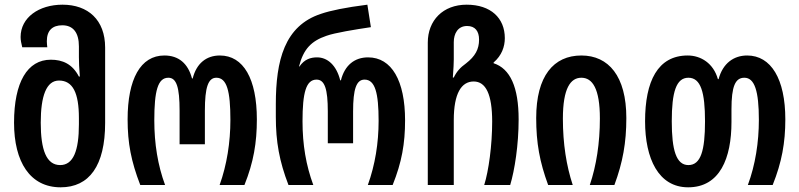

<svg xmlns="http://www.w3.org/2000/svg" viewBox="-20 -790 3414 820"><path d="M239 10C361 10 429 -82 429 -265V-587C429 -705 356 -770 247 -770C146 -770 68 -715 68 -632C68 -618 71 -604 75 -588H182C181 -597 180 -606 180 -614C180 -660 204 -682 246 -682C293 -682 317 -650 317 -592V-546C317 -525 318 -499 321 -463H317C289 -517 247 -535 197 -535C97 -535 40 -439 40 -266C40 -99 108 10 239 10ZM237 -85C178 -85 154 -150 154 -266C154 -380 178 -446 232 -446C291 -446 317 -393 317 -286V-259C317 -146 293 -85 237 -85Z M579 0H685C654 -84 639 -176 639 -276C639 -402 654 -458 699 -458C734 -458 747 -417 747 -317V-174H855V-317C855 -417 869 -458 904 -458C949 -458 964 -401 964 -278C964 -183 949 -86 918 0H1024C1063 -97 1077 -181 1077 -280C1077 -453 1020 -553 919 -553C861 -553 819 -519 803 -455H800C783 -519 743 -553 682 -553C580 -553 525 -452 525 -280C525 -179 540 -101 579 0Z M1212 0H1318C1287 -84 1272 -172 1272 -272C1272 -394 1287 -450 1332 -450C1367 -450 1380 -409 1380 -314V-178H1488V-314C1488 -410 1502 -450 1537 -450C1582 -450 1597 -393 1597 -274C1597 -179 1582 -86 1551 0H1657C1696 -97 1710 -177 1710 -276C1710 -445 1653 -545 1552 -545C1494 -545 1452 -511 1436 -447H1433C1417 -511 1379 -545 1334 -545C1307 -545 1280 -537 1259 -506H1257C1276 -581 1310 -615 1374 -637C1410 -650 1497 -664 1564 -674L1549 -770C1455 -758 1392 -745 1351 -731C1195 -680 1158 -532 1158 -345V-291C1158 -185 1173 -101 1212 0Z M1807 0H1918V-277C1918 -392 1951 -442 2003 -442C2055 -442 2082 -387 2082 -271C2082 -170 2067 -60 2048 0H2159C2178 -63 2195 -171 2195 -280C2195 -418 2159 -497 2088 -520V-523C2123 -553 2136 -591 2136 -627C2136 -713 2076 -770 1973 -770C1872 -770 1807 -703 1807 -608ZM1914 -459C1917 -500 1918 -521 1918 -536V-610C1918 -646 1935 -679 1975 -679C2009 -679 2026 -657 2026 -621C2026 -580 2010 -550 1970 -519C1946 -502 1930 -484 1918 -459Z M2321 0H2426C2399 -82 2384 -176 2384 -283C2384 -414 2417 -458 2463 -458C2510 -458 2542 -412 2542 -284C2542 -179 2527 -83 2499 0H2604C2640 -97 2655 -181 2655 -286C2655 -465 2579 -553 2463 -553C2344 -553 2270 -465 2270 -286C2270 -179 2285 -98 2321 0Z M2919 10C3055 10 3104 -115 3104 -269V-323C3104 -421 3120 -458 3159 -458C3203 -458 3221 -401 3221 -278C3221 -183 3206 -86 3174 0H3280C3319 -97 3334 -181 3334 -280C3334 -453 3273 -553 3171 -553C3114 -553 3067 -520 3049 -452H3046C3027 -520 2973 -553 2917 -553C2789 -553 2735 -443 2735 -272C2735 -113 2792 10 2919 10ZM2920 -85C2868 -85 2849 -149 2849 -272C2849 -397 2868 -458 2920 -458C2973 -458 2991 -396 2991 -272C2991 -147 2973 -85 2920 -85Z"/></svg>

Font: Noto Sans Georgian ExtraCondensed SemiBold
Style: Regular
Weight: 600
Width: 2
Designer: Monotype Design Team, Akaki Razmadze
Foundry: Google LLC
Version: Version 2.005